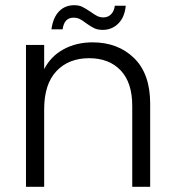

<svg xmlns="http://www.w3.org/2000/svg" viewBox="-20 -719 673 739"><path d="M178 -606Q184 -651 207 -675Q230 -699 266 -699Q284 -699 297 -692.5Q310 -686 328 -674Q343 -663 354 -657.5Q365 -652 378 -652Q395 -652 407 -663.5Q419 -675 422 -697H464Q460 -653 435.5 -628.5Q411 -604 375 -604Q356 -604 342.5 -610.5Q329 -617 311 -630Q297 -641 286.5 -646Q276 -651 263 -651Q227 -651 221 -606ZM336 -556Q434 -556 496 -495.5Q558 -435 558 -320V0H489V-312Q489 -401 444.5 -448Q400 -495 323 -495Q244 -495 197 -445Q150 -395 150 -298V0H80V-546H150V-453Q176 -503 225 -529.5Q274 -556 336 -556Z"/></svg>

Font: Fz Poppins Light
Style: Regular
Weight: 300
Designer: Ninad Kale (Devanagari), Jonny Pinhorn (Latin)
Foundry: Indian Type Foundry
Version: Vit hóa bi Vntype.Com & FontZin.Com